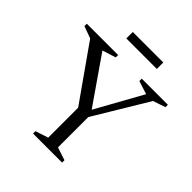

<svg xmlns="http://www.w3.org/2000/svg" viewBox="-228 -968 1112 1112"><g transform="rotate(45 328.5 -412.0)"><path d="M68.5 -623.5 -5.5 -650.5V-670H251V-650.5L168 -624.5L384.5 -312L353 -313L526 -624.5L444.5 -650.5V-670H658.5V-650.5L582 -624.5L383 -294V-45.5L462 -19.5V0H224V-19.5L303 -45.5V-290.5ZM216.5 -771.5V-824.5H466.5V-771.5Z"/></g></svg>

Font: Newsreader Text
Style: Regular
Weight: 400
Designer: Hugues Gentile
Foundry: Production Type
Version: Version 1.001